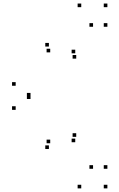

<svg xmlns="http://www.w3.org/2000/svg" viewBox="-20 -831 660 1061"><path d="M401.2 -507V-527H381.2V-507ZM395.8 -536.4V-556.4H375.8V-536.4ZM494.2 -683.1V-703.1H474.2V-683.1ZM573.4 -683.1V-703.1H553.4V-683.1ZM573.4 -791.4V-811.4H553.4V-791.4ZM429 -791.4V-811.4H409V-791.4ZM250.2 -573.8V-593.8H230.2V-573.8ZM257.5 -541.6V-561.6H237.5V-541.6ZM66.6 -357.1V-377.1H46.6V-357.1ZM66.6 -223.9V-243.9H46.6V-223.9ZM257.5 -39.4V-59.4H237.5V-39.4ZM250.2 -7.6V-27.6H230.2V-7.6ZM429 210V190H409V210ZM573.4 210V190H553.4V210ZM573.4 101.7V81.7H553.4V101.7ZM494.2 101.7V81.7H474.2V101.7ZM395.8 -45V-65H375.8V-45ZM401.2 -74.8V-94.8H381.2V-74.8ZM148.6 -297.5V-317.5H128.6V-297.5ZM148.6 -283.9V-303.9H128.6V-283.9Z"/></svg>

Font: Monaspace Radon Dots Var
Style: Regular
Weight: 400
Designer: Riley Cran and the Lettermatic Team
Version: Version 1.100 (Monaspace Radon Dots)